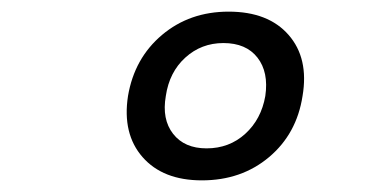

<svg xmlns="http://www.w3.org/2000/svg" viewBox="-20 -760 640 330"><path d="M327 -450Q260 -450 225 -490Q190 -530 200 -595Q211 -660 258.5 -700Q306 -740 373 -740Q441 -740 476 -700Q511 -660 500 -595Q490 -530 442.5 -490Q395 -450 327 -450ZM335 -505Q374 -505 401.5 -530Q429 -555 436 -595Q442 -636 422.5 -661Q403 -686 364 -686Q326 -686 298.5 -661Q271 -636 265 -595Q258 -555 277.5 -530Q297 -505 335 -505Z"/></svg>

Font: NKDuy Mono SemiBold
Style: Italic
Weight: 600
Italic angle: -9°
Monospace: yes
Designer: NKDuy
Foundry: NKDuy
Version: Version 2.251; ttfautohint (v1.8.4.7-5d5b)